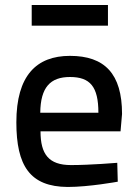

<svg xmlns="http://www.w3.org/2000/svg" viewBox="-20 -732 547 763"><path d="M262 -76C173 -76 141 -120 141 -210H459L465 -279C465 -439 396 -510 258 -510C125 -510 45 -432 45 -246C45 -73 99 10 249 11C334 11 448 -10 448 -10L446 -85C446 -85 339 -76 262 -76ZM140 -284C141 -385 180 -426 258 -426C338 -426 371 -388 371 -284ZM106 -630H409V-712H106Z"/></svg>

Font: TitilliumText22L
Style: 600 wt
Weight: 600
Designer: Campivisivi
Foundry: Campivisivi
Version: 1.000